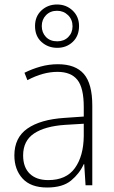

<svg xmlns="http://www.w3.org/2000/svg" viewBox="-20 -825 508 855"><path d="M238 -539Q316 -539 353.5 -495.5Q391 -452 391 -355V0H361L355 -94H353Q334 -52 296.5 -21Q259 10 190 10Q117 10 80.5 -30Q44 -70 44 -133Q44 -212 102 -252.5Q160 -293 267 -300L353 -306V-349Q353 -434 324.5 -469.5Q296 -505 236 -505Q204 -505 171 -496Q138 -487 102 -468L89 -501Q123 -518 160.5 -528.5Q198 -539 238 -539ZM270 -269Q180 -263 131.5 -230.5Q83 -198 83 -133Q83 -80 112.5 -51.5Q142 -23 195 -23Q275 -23 313.5 -76.5Q352 -130 353 -219V-274ZM235 -612Q194 -612 165 -638Q136 -664 136 -709Q136 -752 164.5 -778.5Q193 -805 234 -805Q275 -805 303.5 -778Q332 -751 332 -709Q332 -665 304 -638.5Q276 -612 235 -612ZM235 -641Q265 -641 284 -660Q303 -679 303 -708Q303 -738 283 -757.5Q263 -777 234 -777Q204 -777 185 -757.5Q166 -738 166 -709Q166 -680 184.5 -660.5Q203 -641 235 -641Z"/></svg>

Font: Noto Sans Hebrew SemiCondensed ExtraLight
Style: Regular
Weight: 200
Width: 4
Designer: Monotype Design Team
Foundry: Monotype Imaging Inc.
Version: Version 2.004; ttfautohint (v1.8.4.7-5d5b)